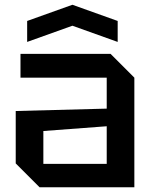

<svg xmlns="http://www.w3.org/2000/svg" viewBox="-20 -786 640 806"><path d="M46 -100V-320L428 -330V-460H66V-560H444L544 -460V0H146ZM162 -236V-98H428V-256ZM94 -610V-698L284 -766L474 -698V-610L284 -678Z"/></svg>

Font: Tektur Medium
Style: Regular
Weight: 500
Designer: Adam Jagosz
Foundry: Adam Jagosz
Version: Version 1.005;gftools[0.9.30]